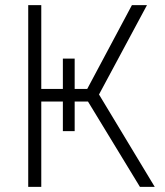

<svg xmlns="http://www.w3.org/2000/svg" viewBox="-20 -727 643 747"><path d="M270.5 -499V-380.9H319.3L493.2 -707H551.8L365.2 -359.4L582 0H524.4L322.3 -332H270.5V-216.8H224.6V-332H140.6V0H89.8V-707H140.6V-380.9H224.6V-499Z"/></svg>

Font: Pretendard ExtraLight
Style: Regular
Weight: 200
Designer: Base glyphs from Inter by Rasmus Andersson; Hangeul glyphs from Noto Sans CJK(Source Han Sans) by Jang Soo-young and Kan
Foundry: Kil Hyung-jin
Version: Version 1.309